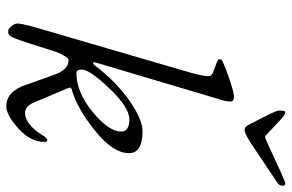

<svg xmlns="http://www.w3.org/2000/svg" viewBox="-179 -731 931 613"><g transform="rotate(90 286.5 -424.5)"><path d="M424 -807 535 -858Q562 -870 567 -870Q573 -870 573 -861Q573 -850 561 -843L455 -772Q409 -740 395 -740Q383 -740 375 -760Q333 -839 333 -849Q333 -870 338 -870Q347 -870 364 -853L413 -807Q416 -804 424 -807ZM106 -16Q97 10 90 13Q86 15 80 15Q72 15 63.5 4.5Q55 -6 55 -15Q55 -28 68 -74L209 -557Q227 -617 222 -631Q220 -637 194.5 -645.5Q169 -654 169 -658Q169 -666 175 -669Q198 -680 237 -693Q276 -706 288 -706Q304 -706 304 -696Q304 -682 301 -673L180 -266Q178 -259 179.5 -257Q181 -255 183.5 -256.5Q186 -258 189 -262Q241 -330 301 -372Q361 -414 399 -414Q469 -414 469 -371Q469 -320 397.5 -262.5Q326 -205 266 -188Q257 -186 261 -177L307 -68Q319 -39 340 -39Q377 -39 412 -95Q421 -110 428 -110Q433 -110 433 -100Q433 -56 390 -17.5Q347 21 319 21Q278 21 256 -28L218 -134Q202 -178 172 -178Q166 -178 157.5 -163Q149 -148 145 -136Q114 -37 106 -16ZM400 -346Q400 -372 361 -372Q323 -372 262.5 -308.5Q202 -245 202 -220Q202 -203 214 -203Q274 -203 337 -254.5Q400 -306 400 -346Z"/></g></svg>

Font: EB Garamond 12
Style: Italic
Weight: 400
Italic angle: -17°
Version: Version 0.016; ttfautohint (v1.8.4)